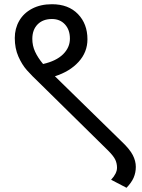

<svg xmlns="http://www.w3.org/2000/svg" viewBox="-20 -701 671 909"><path d="M623 89Q623 116 613 139.5Q603 163 579 188L506 150Q534 120 534 93Q534 73 526 55.5Q518 38 492 12L170 -305Q130 -343 107 -369Q84 -395 67 -433.5Q50 -472 50 -521Q50 -566 71 -602.5Q92 -639 132 -660Q172 -681 226 -681Q304 -681 349 -634.5Q394 -588 394 -515Q394 -454 352 -408Q310 -362 240 -340L241 -339L557 -30Q594 5 608.5 33Q623 61 623 89ZM184 -398Q246 -412 278.5 -444Q311 -476 311 -518Q311 -560 287.5 -585.5Q264 -611 226 -611Q183 -611 158 -585.5Q133 -560 133 -517Q133 -485 146 -456.5Q159 -428 184 -398Z"/></svg>

Font: Martel Sans
Style: Regular
Weight: 400
Designer: Dan Reynolds and Mathieu Réguer
Foundry: Dan Reynolds and Mathieu Réguer
Version: Version 1.002; ttfautohint (v1.1) -l 5 -r 5 -G 72 -x 0 -D la